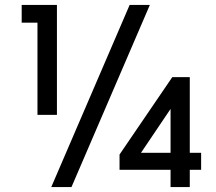

<svg xmlns="http://www.w3.org/2000/svg" viewBox="-20 -759 877 779"><path d="M132 -667H68V-739H211V-293H132ZM506 -739H588L270 0H188ZM465 -132 679 -446H750V-139H796V-70H750V0H672V-70H465ZM672 -139V-317L552 -139Z"/></svg>

Font: Involve SemiBold
Style: Regular
Weight: 600
Designer: Stefan Peev
Foundry: Context Ltd.
Version: Version 1.001